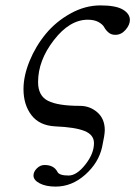

<svg xmlns="http://www.w3.org/2000/svg" viewBox="-20 -462 501 711"><path d="M67 -132Q67 -181 89.5 -236Q112 -291 149.5 -336.5Q187 -382 241 -412Q295 -442 352 -442Q409 -442 435 -426.5Q461 -411 461 -388Q461 -370 445 -351.5Q429 -333 407 -333Q392 -333 382 -341.5Q372 -350 366 -361Q360 -372 344.5 -380.5Q329 -389 305 -389Q238 -389 179.5 -313.5Q121 -238 121 -158Q121 -107 158 -88.5Q195 -70 276 -70Q313 -70 340.5 -46Q368 -22 368 20Q368 37 358 83Q345 141 295.5 185Q246 229 186 229Q150 229 127 217Q104 205 104 188Q104 174 116.5 161.5Q129 149 145 149Q180 149 193 175Q200 188 234 188Q264 188 296 147.5Q328 107 328 68Q328 37 293 23Q258 9 185 6Q126 3 96.5 -35.5Q67 -74 67 -132Z"/></svg>

Font: Linux Libertine O
Style: Italic
Weight: 400
Italic angle: -12°
Designer: Philipp H. Poll
Foundry: Philipp H. Poll
Version: Version 5.1.6